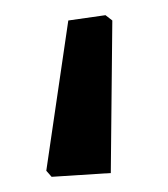

<svg xmlns="http://www.w3.org/2000/svg" viewBox="-20 -81 222 253"><path d="M48 152 41 144 70 -54 119 -61 128 -54 126 147Z"/></svg>

Font: Alegreya Sans SC Medium
Style: Regular
Weight: 500
Designer: Juan Pablo del Peral
Foundry: Huerta Tipografica
Version: Version 2.001;PS 002.001;hotconv 1.0.88;makeotf.lib2.5.64775